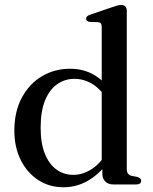

<svg xmlns="http://www.w3.org/2000/svg" viewBox="-20 -758 630 789"><path d="M400.5 -79.5 398 -82.5V-646.5Q398 -657 394.5 -661.5Q391 -666 383 -667L348.5 -668Q340.5 -669.5 337.2 -672.8Q334 -676 334 -681Q334 -687 337.8 -690.8Q341.5 -694.5 351.5 -698L439.5 -728Q453.5 -733 462.2 -735.2Q471 -737.5 478.5 -737.5Q489.5 -737.5 495.2 -731.2Q501 -725 501 -714V-63.5Q501 -51 506 -44.5Q511 -38 520 -35.5L544 -31Q552 -28.5 556 -24.8Q560 -21 560 -15Q560 -8 555 -4Q550 0 539.5 0H445.5Q425 0 412.8 -12Q400.5 -24 400.5 -46ZM39 -221Q39 -299.5 69.8 -356.8Q100.5 -414 152.5 -444.8Q204.5 -475.5 268 -475.5Q326.5 -475.5 371.5 -447.2Q416.5 -419 444.5 -367.5L421.5 -345Q397.5 -388.5 362.2 -411.2Q327 -434 285.5 -434Q246.5 -434 215 -412Q183.5 -390 165.2 -345.5Q147 -301 147 -233Q147 -169 164.5 -126Q182 -83 212.2 -61.2Q242.5 -39.5 281 -39.5Q319.5 -39.5 355 -62Q390.5 -84.5 420 -129.5L435 -106Q396.5 -49.5 347.5 -19Q298.5 11.5 241 11.5Q182.5 11.5 137 -18.2Q91.5 -48 65.2 -100.5Q39 -153 39 -221Z"/></svg>

Font: Fraunces 36pt
Style: Regular
Weight: 400
Version: Version 1.000;[b76b70a41]